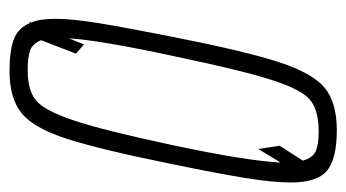

<svg xmlns="http://www.w3.org/2000/svg" viewBox="-186 -550 744 413"><g transform="rotate(90 186.5 -344.0)"><path d="M373 -597Q373 -559 363.5 -500Q354 -441 334 -344Q302 -186 279 -115Q256 -44 224 -18Q192 8 133 8Q89 8 64.5 -1.5Q40 -11 30 -36L27 -35L29 -39Q21 -56 21 -91Q21 -128 30.5 -185.5Q40 -243 60 -344Q91 -501 114.5 -572.5Q138 -644 169.5 -670Q201 -696 261 -696Q322 -696 347.5 -675Q373 -654 373 -597ZM293 -344Q327 -505 330 -575L301 -527L294 -573L326 -623Q320 -644 306 -650.5Q292 -657 263 -657Q219 -657 196.5 -639.5Q174 -622 153 -557.5Q132 -493 101 -344Q67 -186 63 -120L76 -152L96 -135L67 -60Q74 -42 88.5 -36.5Q103 -31 131 -31Q174 -31 196 -48.5Q218 -66 239.5 -130Q261 -194 293 -344Z"/></g></svg>

Font: Saira Ultra Condensed ExLight
Style: Italic
Weight: 200
Width: 1
Italic angle: -12°
Designer: Hector Gatti with collaboration of the Omnibus-Type team
Foundry: Omnibus-Type
Version: Version 1.001; ttfautohint (v1.8)